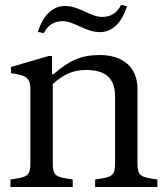

<svg xmlns="http://www.w3.org/2000/svg" viewBox="-20 -751 664 771"><path d="M156 -618C170 -645 191 -666 233 -666C249 -666 264 -661 289 -650L311 -640C327 -633 353 -622 381 -622C421 -622 465 -647 490 -726L466 -731C452 -704 431 -683 389 -683C373 -683 358 -688 333 -699L311 -709C295 -716 269 -727 241 -727C201 -727 157 -702 132 -623ZM22 0H272V-30L242 -35C202 -42 192 -52 192 -94V-414C235 -452 273 -470 325 -470C404 -470 442 -437 442 -364V-94C442 -52 432 -42 392 -35L362 -30V0H612V-30L582 -35C542 -42 532 -52 532 -94V-394C532 -480 475 -530 380 -530C307 -530 259 -509 195 -453H189V-526H175L24 -482V-457C91 -449 102 -434 102 -392V-94C102 -52 92 -42 52 -35L22 -30Z"/></svg>

Font: Hedvig Letters Serif 24pt
Style: Regular
Weight: 400
Designer: Alexander Örn & Tor Weibull
Foundry: Kanon Foundry
Version: Version 1.000